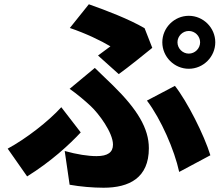

<svg xmlns="http://www.w3.org/2000/svg" viewBox="-20 -821 1040 899"><path d="M811 -623C811 -652 835 -676 864 -676C893 -676 917 -652 917 -623C917 -594 893 -570 864 -570C835 -570 811 -594 811 -623ZM740 -623C740 -555 796 -499 864 -499C932 -499 988 -555 988 -623C988 -691 932 -747 864 -747C796 -747 740 -691 740 -623ZM536 -474C577 -503 665 -574 693 -597L657 -689C585 -731 481 -771 396 -801L307 -690C381 -665 454 -630 497 -604C484 -594 461 -577 439 -561ZM306 44C356 53 415 58 465 58C585 58 677 12 677 -127C677 -220 623 -309 509 -421C482 -448 456 -471 424 -503L306 -405C342 -380 377 -350 404 -325C442 -290 509 -200 509 -144C509 -108 485 -90 432 -90C392 -90 340 -98 283 -114ZM965 -94C936 -189 857 -345 799 -419L668 -350C734 -263 797 -118 819 -16ZM358 -201 267 -319C207 -253 103 -172 16 -125L107 5C218 -64 304 -143 358 -201Z"/></svg>

Font: Noto Sans T Chinese Black
Style: Bold
Weight: 900
Designer: Ryoko NISHIZUKA (kana & ideographs); Paul D. Hunt (Latin, Greek & Cyrillic); Wenlong ZHANG (bopomofo); Sandoll Communica
Foundry: Adobe Systems Incorporated
Version: Version 1.000;PS 1;hotconv 1.0.78;makeotf.lib2.5.61930